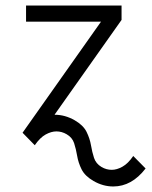

<svg xmlns="http://www.w3.org/2000/svg" viewBox="-20 -528 553 698"><path d="M464.4 39.1 509.3 84.5Q459 149.9 391.6 149.9Q354.5 149.9 319.8 129.9Q288.6 111.8 276.6 87.6Q264.6 63.5 260.5 38.6Q256.3 13.7 249.5 -7.3Q242.7 -28.3 222.2 -40Q204.6 -50.3 185.1 -50.3Q166.5 -50.3 146 -39.1Q125.5 -27.8 106.4 0L62 -45.4L347.2 -449.2H74.7V-507.8H421.9V-455.6L178.2 -110.8H179.7Q216.3 -110.8 251.5 -90.8Q282.7 -72.8 294.7 -48.6Q306.6 -24.4 310.8 0.2Q314.9 24.9 321.8 45.9Q328.6 66.9 349.1 79.1Q366.7 89.4 386.2 89.4Q404.8 89.4 425.3 77.9Q445.8 66.4 464.4 39.1Z"/></svg>

Font: Giphurs Light
Style: Regular
Weight: 300
Version: Version 0.920; ttfautohint (v1.8.4.7-5d5b)